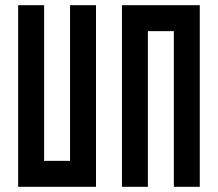

<svg xmlns="http://www.w3.org/2000/svg" viewBox="-20 -720 840 740"><path d="M150 -100V-700H50V0H350V-700H250V-100ZM750 -700H450V0H550V-600H650V0H750Z"/></svg>

Font: Mourier
Style: Regular
Weight: 400
Designer: Eric Mourier
Foundry: Velvetyne Type Foundry
Version: Version 2.000;hotconv 1.0.109;makeotfexe 2.5.65596